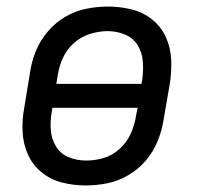

<svg xmlns="http://www.w3.org/2000/svg" viewBox="-20 -558 616 586"><path d="M241 8Q274 8 307 1.5Q340 -5 371 -23Q402 -41 425 -68Q448 -95 461 -127Q474 -159 479 -191L498 -301Q504 -338 502.5 -375Q501 -412 486.5 -444Q472 -476 445 -498Q418 -520 382.5 -529Q347 -538 310 -538Q278 -538 244.5 -531.5Q211 -525 180.5 -507.5Q150 -490 126.5 -462.5Q103 -435 90 -403.5Q77 -372 72 -339L54 -229Q47 -192 49 -155Q51 -118 65.5 -86Q80 -54 107 -32Q134 -10 169 -1Q204 8 241 8ZM152 -302 156 -327Q160 -354 171.5 -380Q183 -406 205 -426Q227 -446 254.5 -454.5Q282 -463 309 -463Q336 -463 361.5 -452.5Q387 -442 400.5 -419.5Q414 -397 416 -369.5Q418 -342 414 -314L412 -302ZM243 -68Q215 -68 190 -78Q165 -88 151 -111Q137 -134 135 -161.5Q133 -189 138 -217L140 -229H400L395 -204Q391 -177 379.5 -151Q368 -125 346 -104.5Q324 -84 297 -76Q270 -68 243 -68Z"/></svg>

Font: Iosevka Sparkle
Style: Italic
Weight: 400
Italic angle: -9°
Designer: Belleve Invis
Foundry: Belleve Invis
Version: Version 4.5.0; ttfautohint (v1.8.3)